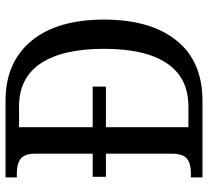

<svg xmlns="http://www.w3.org/2000/svg" viewBox="-49 -705 754 696"><g transform="rotate(-90 328.0 -357.0)"><path d="M33 -42H49Q83 -42 101 -56.5Q119 -71 119 -113V-350H35V-398H119V-605Q119 -645 100.5 -659Q82 -673 48 -673H33V-714H310Q450 -714 527.5 -620.5Q605 -527 605 -357Q605 -189 529.5 -94.5Q454 0 310 0H33ZM290 -51Q394 -51 446.5 -129Q499 -207 499 -357Q499 -507 446.5 -586Q394 -665 290 -665H215V-398H362V-350H215V-51Z"/></g></svg>

Font: Noto Serif Narrow
Style: Regular
Weight: 400
Width: 4
Designer: Monotype Design Team
Foundry: Monotype Imaging Inc.
Version: Version 1.001